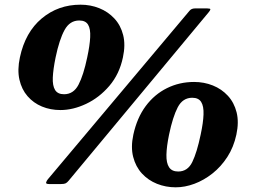

<svg xmlns="http://www.w3.org/2000/svg" viewBox="-20 -785 1105 820"><path d="M65 -540Q53.5 -486.5 63 -444.8Q72.5 -403 97.8 -374Q123 -345 159.2 -330Q195.5 -315 238 -315Q292 -315 348 -341.5Q404 -368 447 -418.2Q490 -468.5 505 -540Q516.5 -593.5 506 -635.2Q495.5 -677 468.5 -706Q441.5 -735 404 -750Q366.5 -765 324 -765Q228.5 -765 158.2 -706.2Q88 -647.5 65 -540ZM217.5 -540Q233.5 -616.5 255.8 -657Q278 -697.5 318.5 -697.5Q345.5 -697.5 356.2 -679.5Q367 -661.5 365.2 -626.2Q363.5 -591 352.5 -540Q336.5 -463.5 315.2 -423Q294 -382.5 253.5 -382.5Q226.5 -382.5 215.2 -400.8Q204 -419 205.5 -454Q207 -489 217.5 -540ZM812 -749Q797 -749 788.5 -738L184.5 -19.5Q179 -13 177 -6Q175 1 189.5 1H241Q254 1 260.2 -2Q266.5 -5 273 -13L871.5 -733Q878.5 -741.5 878.5 -745.2Q878.5 -749 865.5 -749ZM549.5 -210Q538 -156.5 548.8 -114.8Q559.5 -73 586.2 -44Q613 -15 650.5 0Q688 15 730.5 15Q769.5 15 810 0Q850.5 -15 887.2 -44Q924 -73 951 -114.8Q978 -156.5 989.5 -210Q1001 -263.5 990.5 -305.2Q980 -347 953.2 -376Q926.5 -405 889 -420Q851.5 -435 809 -435Q746.5 -435 693 -408.5Q639.5 -382 602.2 -331.8Q565 -281.5 549.5 -210ZM702 -210Q718 -286.5 739.2 -327Q760.5 -367.5 801 -367.5Q828 -367.5 839.2 -349.5Q850.5 -331.5 849.2 -296.2Q848 -261 837 -210Q821 -133.5 801.2 -93Q781.5 -52.5 741 -52.5Q714 -52.5 702 -70.8Q690 -89 690.8 -124Q691.5 -159 702 -210Z"/></svg>

Font: Besley
Style: Bold Italic
Weight: 700
Italic angle: -13°
Designer: Owen Earl
Foundry: indestructible type*
Version: Version 2.001